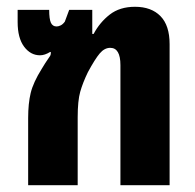

<svg xmlns="http://www.w3.org/2000/svg" viewBox="-20 -546 575 566"><path d="M63 0V-198Q63 -241 70.5 -272Q78 -303 103 -343Q115 -363 120.5 -370.5Q126 -378 128 -381.5Q130 -385 130 -392L128 -393Q112 -383 98 -383Q70 -383 51 -408.5Q32 -434 32 -481V-517H125Q125 -490 130 -479Q135 -468 147 -468Q152 -468 158.5 -471Q165 -474 171 -482L184 -517H252V-446H256Q274 -480 303.5 -503Q333 -526 378 -526Q426 -526 453 -498.5Q480 -471 480 -416V0H335V-354Q335 -405 305 -405Q288 -405 274 -388.5Q260 -372 239 -333Q224 -302 216.5 -275.5Q209 -249 209 -200V0Z"/></svg>

Font: Noto Sans Thai UI ExtCond ExtBd
Style: Regular
Weight: 800
Width: 2
Designer: Monotype Design Team
Foundry: Monotype Imaging Inc.
Version: Version 2.000